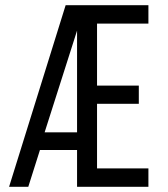

<svg xmlns="http://www.w3.org/2000/svg" viewBox="-20 -720 646 740"><path d="M515 -390H354V-629H552V-700H233L15 0H89L134 -142H277V0H552V-71H354V-320H515ZM152 -210 277 -602V-210Z"/></svg>

Font: Bebas Neue Regular two
Style: Regular2
Weight: 400
Designer: Ryoichi Tsunekawa & LGV (GE)
Foundry: Free Software Foundation, Inc.
Version: Version 1.003 August 13, 2016